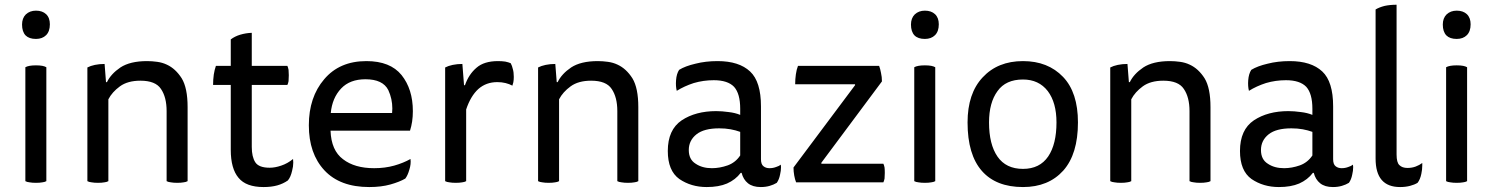

<svg xmlns="http://www.w3.org/2000/svg" viewBox="-20 -755 6180 795"><path d="M85 -4.9Q91.8 -1 102.5 0Q113.3 2 128.9 2Q144.5 2 155.3 0Q165 -1 171.9 -4.9Q171.9 -162.1 171.9 -476.6Q165 -480.5 155.3 -482.4Q144.5 -484.4 128.9 -484.4Q113.3 -484.4 102.5 -482.4Q91.8 -480.5 85 -476.6Q85 -454.1 85 -407.2Q85 -306.6 85 -4.9ZM128.9 -710.9Q103.5 -710.9 86.9 -695.3Q71.3 -679.7 71.3 -653.3Q71.3 -624 85.9 -608.4Q100.6 -593.8 128.9 -593.8Q155.3 -593.8 170.9 -609.4Q186.5 -625 186.5 -654.3Q186.5 -681.6 170.9 -696.3Q155.3 -710.9 128.9 -710.9Z M428.7 -343.8Q444.3 -374 476.6 -397.5Q508.8 -420.9 561.5 -420.9Q624 -420.9 646.5 -386.7Q669.9 -352.5 669.9 -294.9Q669.9 -198.2 669.9 -4.9Q676.8 -1 687.5 0Q698.2 2 713.9 2Q729.5 2 740.2 0Q750 -1 756.8 -4.9Q756.8 -107.4 756.8 -311.5Q756.8 -390.6 732.4 -430.7Q707 -470.7 670.9 -487.3Q652.3 -496.1 630.9 -499Q609.4 -502 588.9 -502Q518.6 -502 478.5 -475.6Q439.5 -449.2 422.9 -415Q421.9 -415 418.9 -415Q417 -433.6 413.1 -490.2Q391.6 -490.2 373 -486.3Q354.5 -482.4 341.8 -475.6Q341.8 -453.1 341.8 -407.2Q341.8 -306.6 341.8 -4.9Q348.6 -1 359.4 0Q370.1 2 385.7 2Q401.4 2 412.1 0Q421.9 -1 428.7 -4.9Q428.7 -118.2 428.7 -343.8Z M874 -482.4Q868.2 -465.8 865.2 -446.3Q862.3 -425.8 862.3 -403.3Q886.7 -403.3 935.5 -403.3Q935.5 -335.9 935.5 -134.8Q935.5 -56.6 967.8 -18.6Q999 19.5 1071.3 19.5Q1103.5 19.5 1127.9 12.7Q1152.3 5.9 1171.9 -7.8Q1183.6 -21.5 1189.5 -47.9Q1194.3 -65.4 1194.3 -82Q1194.3 -89.8 1193.4 -96.7Q1170.9 -78.1 1144.5 -69.3Q1119.1 -60.5 1096.7 -60.5Q1051.8 -60.5 1037.1 -83Q1022.5 -105.5 1022.5 -146.5Q1022.5 -231.4 1022.5 -403.3Q1059.6 -403.3 1169.9 -403.3Q1172.9 -409.2 1174.8 -418.9Q1175.8 -429.7 1175.8 -443.4Q1175.8 -456.1 1174.8 -465.8Q1172.9 -475.6 1169.9 -482.4Q1121.1 -482.4 1022.5 -482.4Q1022.5 -516.6 1022.5 -619.1Q998 -618.2 974.6 -611.3Q952.1 -604.5 935.5 -591.8Q935.5 -555.7 935.5 -482.4Q920.9 -482.4 874 -482.4Z M1677.7 -213.9Q1683.6 -232.4 1686.5 -252Q1689.5 -272.5 1689.5 -294.9Q1689.5 -385.7 1642.6 -444.3Q1595.7 -502 1497.1 -502Q1385.7 -502 1322.3 -426.8Q1258.8 -352.5 1258.8 -236.3Q1258.8 -119.1 1323.2 -49.8Q1387.7 19.5 1508.8 19.5Q1558.6 19.5 1596.7 8.8Q1634.8 -2 1658.2 -15.6Q1668 -28.3 1674.8 -51.8Q1682.6 -76.2 1679.7 -96.7Q1650.4 -80.1 1612.3 -69.3Q1574.2 -58.6 1529.3 -58.6Q1448.2 -58.6 1400.4 -95.7Q1351.6 -131.8 1348.6 -213.9Q1459 -213.9 1677.7 -213.9ZM1349.6 -287.1Q1355.5 -349.6 1392.6 -388.7Q1428.7 -426.8 1493.2 -426.8Q1565.4 -426.8 1587.9 -381.8Q1604.5 -345.7 1604.5 -305.7Q1604.5 -296.9 1603.5 -287.1Q1519.5 -287.1 1349.6 -287.1Z M1905.3 -402.3Q1904.3 -402.3 1901.4 -402.3Q1899.4 -423.8 1894.5 -490.2Q1873 -490.2 1854.5 -486.3Q1835.9 -482.4 1823.2 -475.6Q1823.2 -453.1 1823.2 -407.2Q1823.2 -306.6 1823.2 -4.9Q1830.1 -1 1840.8 0Q1851.6 2 1867.2 2Q1882.8 2 1893.6 0Q1903.3 -1 1910.2 -4.9Q1910.2 -103.5 1910.2 -301.8Q1928.7 -357.4 1960.9 -386.7Q1993.2 -415 2039.1 -415Q2057.6 -415 2073.2 -411.1Q2088.9 -407.2 2101.6 -400.4Q2103.5 -405.3 2105.5 -414.1Q2107.4 -423.8 2107.4 -436.5Q2107.4 -456.1 2103.5 -468.8Q2100.6 -482.4 2094.7 -493.2Q2085.9 -497.1 2072.3 -500Q2058.6 -502 2042 -502Q1984.4 -502 1953.1 -474.6Q1920.9 -447.3 1905.3 -402.3Z M2294.9 -343.8Q2310.5 -374 2342.8 -397.5Q2375 -420.9 2427.7 -420.9Q2490.2 -420.9 2512.7 -386.7Q2536.1 -352.5 2536.1 -294.9Q2536.1 -198.2 2536.1 -4.9Q2543 -1 2553.7 0Q2564.5 2 2580.1 2Q2595.7 2 2606.4 0Q2616.2 -1 2623 -4.9Q2623 -107.4 2623 -311.5Q2623 -390.6 2598.6 -430.7Q2573.2 -470.7 2537.1 -487.3Q2518.6 -496.1 2497.1 -499Q2475.6 -502 2455.1 -502Q2384.8 -502 2344.7 -475.6Q2305.7 -449.2 2289.1 -415Q2288.1 -415 2285.2 -415Q2283.2 -433.6 2279.3 -490.2Q2257.8 -490.2 2239.3 -486.3Q2220.7 -482.4 2208 -475.6Q2208 -453.1 2208 -407.2Q2208 -306.6 2208 -4.9Q2214.8 -1 2225.6 0Q2236.3 2 2252 2Q2267.6 2 2278.3 0Q2288.1 -1 2294.9 -4.9Q2294.9 -118.2 2294.9 -343.8Z M3050.8 -39.1Q3057.6 -11.7 3077.1 3.9Q3096.7 19.5 3129.9 19.5Q3150.4 19.5 3167 14.6Q3183.6 9.8 3196.3 2Q3206.1 -11.7 3210 -32.2Q3213.9 -47.9 3213.9 -63.5Q3213.9 -68.4 3212.9 -73.2Q3206.1 -67.4 3193.4 -63.5Q3180.7 -58.6 3166 -58.6Q3151.4 -58.6 3141.6 -66.4Q3130.9 -74.2 3130.9 -95.7Q3130.9 -168.9 3130.9 -314.5Q3130.9 -417 3085.9 -459Q3040 -502 2951.2 -502Q2901.4 -502 2859.4 -491.2Q2817.4 -481.4 2792 -465.8Q2781.2 -449.2 2779.3 -422.9Q2777.3 -397.5 2782.2 -378.9Q2813.5 -398.4 2852.5 -411.1Q2892.6 -422.9 2935.5 -422.9Q2993.2 -422.9 3019.5 -395.5Q3044.9 -367.2 3044.9 -304.7Q3044.9 -295.9 3044.9 -279.3Q3023.4 -288.1 2997.1 -291Q2969.7 -294.9 2945.3 -294.9Q2860.4 -294.9 2802.7 -256.8Q2745.1 -217.8 2745.1 -129.9Q2745.1 -47.9 2793 -13.7Q2841.8 19.5 2906.2 19.5Q2956.1 19.5 2990.2 4.9Q3025.4 -10.7 3046.9 -39.1Q3048.8 -39.1 3050.8 -39.1ZM3044.9 -111.3Q3025.4 -82 2993.2 -70.3Q2960 -58.6 2927.7 -58.6Q2887.7 -58.6 2860.4 -77.1Q2832 -94.7 2832 -133.8Q2832 -173.8 2864.3 -199.2Q2895.5 -223.6 2958 -223.6Q2983.4 -223.6 3004.9 -219.7Q3026.4 -215.8 3044.9 -209Q3044.9 -176.8 3044.9 -111.3Z M3631.8 -418Q3631.8 -436.5 3627.9 -453.1Q3625 -469.7 3620.1 -482.4Q3507.8 -482.4 3284.2 -482.4Q3278.3 -467.8 3275.4 -447.3Q3272.5 -427.7 3272.5 -406.2Q3355.5 -406.2 3520.5 -406.2Q3520.5 -405.3 3520.5 -402.3Q3457 -317.4 3265.6 -61.5Q3265.6 -44.9 3268.6 -28.3Q3271.5 -11.7 3276.4 0Q3396.5 0 3637.7 0Q3640.6 -5.9 3642.6 -15.6Q3643.6 -25.4 3643.6 -39.1Q3643.6 -52.7 3642.6 -61.5Q3640.6 -71.3 3637.7 -77.1Q3551.8 -77.1 3380.9 -77.1Q3380.9 -78.1 3380.9 -81.1Q3443.4 -165 3631.8 -418Z M3765.6 -4.9Q3772.5 -1 3783.2 0Q3793.9 2 3809.6 2Q3825.2 2 3835.9 0Q3845.7 -1 3852.5 -4.9Q3852.5 -162.1 3852.5 -476.6Q3845.7 -480.5 3835.9 -482.4Q3825.2 -484.4 3809.6 -484.4Q3793.9 -484.4 3783.2 -482.4Q3772.5 -480.5 3765.6 -476.6Q3765.6 -454.1 3765.6 -407.2Q3765.6 -306.6 3765.6 -4.9ZM3809.6 -710.9Q3784.2 -710.9 3767.6 -695.3Q3752 -679.7 3752 -653.3Q3752 -624 3766.6 -608.4Q3781.2 -593.8 3809.6 -593.8Q3835.9 -593.8 3851.6 -609.4Q3867.2 -625 3867.2 -654.3Q3867.2 -681.6 3851.6 -696.3Q3835.9 -710.9 3809.6 -710.9Z M4215.8 -502Q4111.3 -502 4048.8 -434.6Q3986.3 -368.2 3986.3 -248Q3986.3 -114.3 4045.9 -46.9Q4104.5 19.5 4215.8 19.5Q4321.3 19.5 4382.8 -48.8Q4443.4 -117.2 4443.4 -248Q4443.4 -372.1 4381.8 -436.5Q4319.3 -502 4215.8 -502ZM4075.2 -248Q4075.2 -330.1 4110.4 -377.9Q4144.5 -425.8 4215.8 -425.8Q4281.2 -425.8 4318.4 -377.9Q4354.5 -330.1 4354.5 -248Q4354.5 -158.2 4320.3 -107.4Q4285.2 -55.7 4215.8 -55.7Q4145.5 -55.7 4110.4 -106.4Q4075.2 -157.2 4075.2 -248Z M4664.1 -343.8Q4679.7 -374 4711.9 -397.5Q4744.1 -420.9 4796.9 -420.9Q4859.4 -420.9 4881.8 -386.7Q4905.3 -352.5 4905.3 -294.9Q4905.3 -198.2 4905.3 -4.9Q4912.1 -1 4922.9 0Q4933.6 2 4949.2 2Q4964.8 2 4975.6 0Q4985.4 -1 4992.2 -4.9Q4992.2 -107.4 4992.2 -311.5Q4992.2 -390.6 4967.8 -430.7Q4942.4 -470.7 4906.2 -487.3Q4887.7 -496.1 4866.2 -499Q4844.7 -502 4824.2 -502Q4753.9 -502 4713.9 -475.6Q4674.8 -449.2 4658.2 -415Q4657.2 -415 4654.3 -415Q4652.3 -433.6 4648.4 -490.2Q4627 -490.2 4608.4 -486.3Q4589.8 -482.4 4577.1 -475.6Q4577.1 -453.1 4577.1 -407.2Q4577.1 -306.6 4577.1 -4.9Q4584 -1 4594.7 0Q4605.5 2 4621.1 2Q4636.7 2 4647.5 0Q4657.2 -1 4664.1 -4.9Q4664.1 -118.2 4664.1 -343.8Z M5419.9 -39.1Q5426.8 -11.7 5446.3 3.9Q5465.8 19.5 5499 19.5Q5519.5 19.5 5536.1 14.6Q5552.7 9.8 5565.4 2Q5575.2 -11.7 5579.1 -32.2Q5583 -47.9 5583 -63.5Q5583 -68.4 5582 -73.2Q5575.2 -67.4 5562.5 -63.5Q5549.8 -58.6 5535.2 -58.6Q5520.5 -58.6 5510.7 -66.4Q5500 -74.2 5500 -95.7Q5500 -168.9 5500 -314.5Q5500 -417 5455.1 -459Q5409.2 -502 5320.3 -502Q5270.5 -502 5228.5 -491.2Q5186.5 -481.4 5161.1 -465.8Q5150.4 -449.2 5148.4 -422.9Q5146.5 -397.5 5151.4 -378.9Q5182.6 -398.4 5221.7 -411.1Q5261.7 -422.9 5304.7 -422.9Q5362.3 -422.9 5388.7 -395.5Q5414.1 -367.2 5414.1 -304.7Q5414.1 -295.9 5414.1 -279.3Q5392.6 -288.1 5366.2 -291Q5338.9 -294.9 5314.5 -294.9Q5229.5 -294.9 5171.9 -256.8Q5114.3 -217.8 5114.3 -129.9Q5114.3 -47.9 5162.1 -13.7Q5210.9 19.5 5275.4 19.5Q5325.2 19.5 5359.4 4.9Q5394.5 -10.7 5416 -39.1Q5418 -39.1 5419.9 -39.1ZM5414.1 -111.3Q5394.5 -82 5362.3 -70.3Q5329.1 -58.6 5296.9 -58.6Q5256.8 -58.6 5229.5 -77.1Q5201.2 -94.7 5201.2 -133.8Q5201.2 -173.8 5233.4 -199.2Q5264.6 -223.6 5327.1 -223.6Q5352.5 -223.6 5374 -219.7Q5395.5 -215.8 5414.1 -209Q5414.1 -176.8 5414.1 -111.3Z M5849.6 2Q5860.4 -11.7 5865.2 -35.2Q5869.1 -52.7 5869.1 -70.3Q5869.1 -75.2 5869.1 -80.1Q5857.4 -71.3 5841.8 -65.4Q5826.2 -59.6 5807.6 -59.6Q5786.1 -59.6 5774.4 -71.3Q5762.7 -82 5762.7 -115.2Q5762.7 -321.3 5762.7 -735.4Q5735.4 -735.4 5712.9 -730.5Q5690.4 -724.6 5675.8 -715.8Q5675.8 -685.5 5675.8 -626Q5675.8 -494.1 5675.8 -98.6Q5675.8 -39.1 5701.2 -9.8Q5726.6 19.5 5777.3 19.5Q5799.8 19.5 5818.4 14.6Q5836.9 9.8 5849.6 2Z M5967.8 -4.9Q5974.6 -1 5985.4 0Q5996.1 2 6011.7 2Q6027.3 2 6038.1 0Q6047.9 -1 6054.7 -4.9Q6054.7 -162.1 6054.7 -476.6Q6047.9 -480.5 6038.1 -482.4Q6027.3 -484.4 6011.7 -484.4Q5996.1 -484.4 5985.4 -482.4Q5974.6 -480.5 5967.8 -476.6Q5967.8 -454.1 5967.8 -407.2Q5967.8 -306.6 5967.8 -4.9ZM6011.7 -710.9Q5986.3 -710.9 5969.7 -695.3Q5954.1 -679.7 5954.1 -653.3Q5954.1 -624 5968.8 -608.4Q5983.4 -593.8 6011.7 -593.8Q6038.1 -593.8 6053.7 -609.4Q6069.3 -625 6069.3 -654.3Q6069.3 -681.6 6053.7 -696.3Q6038.1 -710.9 6011.7 -710.9Z"/></svg>

Font: cl
Style: Regular
Weight: 400
Designer: Mitja Miklavcic
Version: Version 1.0